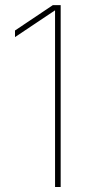

<svg xmlns="http://www.w3.org/2000/svg" viewBox="-20 -748 345 768"><path d="M222.7 0H200.2V-706.1H199.2L40 -599.6V-626L191.4 -727.5H222.7Z"/></svg>

Font: Intratopia Thin
Style: Regular
Weight: 100
Designer: Rasmus Andersson
Foundry: rsms
Version: Version 3.000;Glyphs 3.2.3 (3260)